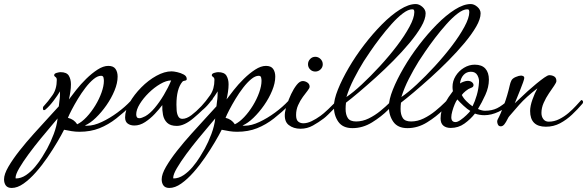

<svg xmlns="http://www.w3.org/2000/svg" viewBox="-178 -620 2905 950"><path d="M-120 310Q-140 310 -149 298Q-158 286 -158 267Q-158 242 -136.5 205Q-115 168 -81.5 125.5Q-48 83 -10.5 41.5Q27 0 60 -36Q93 -72 113 -94L116 -120Q118 -131 118.5 -146Q119 -161 119 -168Q107 -148 87 -121.5Q67 -95 47 -78Q43 -75 40 -75Q35 -75 34.5 -82Q34 -89 36 -92Q61 -119 82 -149.5Q103 -180 103 -225Q103 -235 96.5 -239Q90 -243 90 -248Q90 -256 102.5 -259.5Q115 -263 121 -263Q152 -263 162.5 -245.5Q173 -228 173 -203Q173 -185 170 -165Q167 -145 163 -128Q177 -147 199 -175Q221 -203 248.5 -230Q276 -257 304.5 -275.5Q333 -294 358 -294Q383 -294 393.5 -279Q404 -264 404 -241Q404 -209 388.5 -171.5Q373 -134 348.5 -99Q324 -64 296 -37Q268 -10 242 1Q245 2 248 2Q251 2 254 2Q286 2 325.5 -16.5Q365 -35 403 -63Q441 -91 468 -120Q473 -125 480.5 -131Q488 -137 492 -129Q492 -128 492.5 -127.5Q493 -127 493 -126Q493 -122 488 -116Q483 -110 476 -103Q437 -65 397.5 -34Q358 -3 314 14.5Q270 32 215 32Q196 32 177 29Q158 26 139 22Q127 46 105.5 82.5Q84 119 57 158.5Q30 198 -0.5 232.5Q-31 267 -61.5 288.5Q-92 310 -120 310ZM204 -5Q227 -16 250.5 -41Q274 -66 293.5 -98Q313 -130 324.5 -162.5Q336 -195 336 -220Q336 -228 334 -236.5Q332 -245 322 -245Q305 -245 285 -228.5Q265 -212 245 -186Q225 -160 207.5 -131Q190 -102 177 -77Q164 -52 158 -37Q188 -30 204 -5ZM-100 263Q-74 263 -49.5 246.5Q-25 230 -4.5 205.5Q16 181 31 156.5Q46 132 55 116Q73 83 88 43Q103 3 107 -34Q99 -24 75.5 3.5Q52 31 22 67.5Q-8 104 -36 142Q-64 180 -82.5 211.5Q-101 243 -101 260Z M697 3Q665 3 649 -12.5Q633 -28 628.5 -52Q624 -76 625 -100Q610 -80 588 -56.5Q566 -33 540 -16Q514 1 487 1Q467 1 454 -8.5Q441 -18 441 -39Q441 -74 463.5 -113Q486 -152 521 -187.5Q556 -223 596 -245Q636 -267 671 -267Q681 -267 699 -263Q717 -259 731.5 -251Q746 -243 746 -229Q746 -222 737 -221Q728 -220 724 -215Q695 -180 695 -102Q695 -92 696 -75Q697 -58 703.5 -45Q710 -32 724 -32Q745 -32 769 -50Q793 -68 817 -93.5Q841 -119 861 -140Q863 -143 865 -143Q870 -143 873.5 -137.5Q877 -132 873 -128Q849 -100 826.5 -78Q804 -56 780 -36Q734 3 697 3ZM541 -45Q564 -58 587.5 -86Q611 -114 632.5 -150Q654 -186 669 -222Q645 -222 615 -204.5Q585 -187 558 -160.5Q531 -134 513.5 -105.5Q496 -77 496 -54Q496 -35 511 -35Q522 -35 541 -45Z M660 310Q640 310 631 298Q622 286 622 267Q622 242 643.5 205Q665 168 698.5 125.5Q732 83 769.5 41.5Q807 0 840 -36Q873 -72 893 -94L896 -120Q898 -131 898.5 -146Q899 -161 899 -168Q887 -148 867 -121.5Q847 -95 827 -78Q823 -75 820 -75Q815 -75 814.5 -82Q814 -89 816 -92Q841 -119 862 -149.5Q883 -180 883 -225Q883 -235 876.5 -239Q870 -243 870 -248Q870 -256 882.5 -259.5Q895 -263 901 -263Q932 -263 942.5 -245.5Q953 -228 953 -203Q953 -185 950 -165Q947 -145 943 -128Q957 -147 979 -175Q1001 -203 1028.5 -230Q1056 -257 1084.5 -275.5Q1113 -294 1138 -294Q1163 -294 1173.5 -279Q1184 -264 1184 -241Q1184 -209 1168.5 -171.5Q1153 -134 1128.5 -99Q1104 -64 1076 -37Q1048 -10 1022 1Q1025 2 1028 2Q1031 2 1034 2Q1066 2 1105.5 -16.5Q1145 -35 1183 -63Q1221 -91 1248 -120Q1253 -125 1260.5 -131Q1268 -137 1272 -129Q1272 -128 1272.5 -127.5Q1273 -127 1273 -126Q1273 -122 1268 -116Q1263 -110 1256 -103Q1217 -65 1177.5 -34Q1138 -3 1094 14.5Q1050 32 995 32Q976 32 957 29Q938 26 919 22Q907 46 885.5 82.5Q864 119 837 158.5Q810 198 779.5 232.5Q749 267 718.5 288.5Q688 310 660 310ZM984 -5Q1007 -16 1030.5 -41Q1054 -66 1073.5 -98Q1093 -130 1104.5 -162.5Q1116 -195 1116 -220Q1116 -228 1114 -236.5Q1112 -245 1102 -245Q1085 -245 1065 -228.5Q1045 -212 1025 -186Q1005 -160 987.5 -131Q970 -102 957 -77Q944 -52 938 -37Q968 -30 984 -5ZM680 263Q706 263 730.5 246.5Q755 230 775.5 205.5Q796 181 811 156.5Q826 132 835 116Q853 83 868 43Q883 3 887 -34Q879 -24 855.5 3.5Q832 31 802 67.5Q772 104 744 142Q716 180 697.5 211.5Q679 243 679 260Z M1382 -266Q1367 -266 1356.5 -276.5Q1346 -287 1346 -302Q1346 -317 1356.5 -328Q1367 -339 1382 -339Q1397 -339 1408 -328Q1419 -317 1419 -302Q1419 -287 1408 -276.5Q1397 -266 1382 -266ZM1309 17Q1274 17 1250.5 -1.5Q1227 -20 1232 -63Q1234 -77 1242 -102.5Q1250 -128 1262.5 -154.5Q1275 -181 1290 -200Q1305 -219 1320 -219Q1332 -219 1343 -211.5Q1354 -204 1354 -191Q1354 -184 1344 -171.5Q1334 -159 1320.5 -140.5Q1307 -122 1297 -99.5Q1287 -77 1287 -51Q1287 -27 1297.5 -18.5Q1308 -10 1323 -10Q1342 -10 1364 -20.5Q1386 -31 1408 -47Q1421 -56 1446.5 -80Q1472 -104 1506 -141Q1508 -143 1510 -143Q1518 -143 1518 -132Q1518 -129 1506 -115.5Q1494 -102 1477.5 -85Q1461 -68 1446 -53.5Q1431 -39 1424 -34Q1399 -15 1370.5 1Q1342 17 1309 17Z M1566 14Q1518 14 1496 -17.5Q1474 -49 1474 -93Q1474 -127 1494 -177Q1514 -227 1547.5 -284.5Q1581 -342 1623.5 -397.5Q1666 -453 1711.5 -499Q1757 -545 1800.5 -572.5Q1844 -600 1879 -600Q1896 -600 1912 -586Q1928 -572 1928 -554Q1928 -526 1906 -488Q1884 -450 1848 -407Q1812 -364 1768.5 -320Q1725 -276 1680.5 -236Q1636 -196 1597.5 -163.5Q1559 -131 1534 -112Q1533 -104 1532.5 -96.5Q1532 -89 1532 -81Q1532 -53 1543 -36Q1554 -19 1584 -19Q1616 -19 1646.5 -34Q1677 -49 1704 -71Q1731 -93 1751.5 -113.5Q1772 -134 1784 -146Q1785 -147 1787 -147Q1791 -147 1793.5 -141.5Q1796 -136 1794 -133Q1783 -119 1767.5 -103Q1752 -87 1743 -77Q1709 -43 1663 -14.5Q1617 14 1566 14ZM1536 -140Q1569 -162 1612.5 -202.5Q1656 -243 1701.5 -292.5Q1747 -342 1785.5 -392.5Q1824 -443 1848 -487.5Q1872 -532 1872 -560Q1872 -565 1870.5 -569.5Q1869 -574 1862 -574Q1842 -574 1815 -553.5Q1788 -533 1759 -500.5Q1730 -468 1702.5 -432Q1675 -396 1654 -365Q1633 -334 1622 -317Q1596 -275 1573 -230Q1550 -185 1536 -140Z M1838 14Q1790 14 1768 -17.5Q1746 -49 1746 -93Q1746 -127 1766 -177Q1786 -227 1819.5 -284.5Q1853 -342 1895.5 -397.5Q1938 -453 1983.5 -499Q2029 -545 2072.5 -572.5Q2116 -600 2151 -600Q2168 -600 2184 -586Q2200 -572 2200 -554Q2200 -526 2178 -488Q2156 -450 2120 -407Q2084 -364 2040.5 -320Q1997 -276 1952.5 -236Q1908 -196 1869.5 -163.5Q1831 -131 1806 -112Q1805 -104 1804.5 -96.5Q1804 -89 1804 -81Q1804 -53 1815 -36Q1826 -19 1856 -19Q1888 -19 1918.5 -34Q1949 -49 1976 -71Q2003 -93 2023.5 -113.5Q2044 -134 2056 -146Q2057 -147 2059 -147Q2063 -147 2065.5 -141.5Q2068 -136 2066 -133Q2055 -119 2039.5 -103Q2024 -87 2015 -77Q1981 -43 1935 -14.5Q1889 14 1838 14ZM1808 -140Q1841 -162 1884.5 -202.5Q1928 -243 1973.5 -292.5Q2019 -342 2057.5 -392.5Q2096 -443 2120 -487.5Q2144 -532 2144 -560Q2144 -565 2142.5 -569.5Q2141 -574 2134 -574Q2114 -574 2087 -553.5Q2060 -533 2031 -500.5Q2002 -468 1974.5 -432Q1947 -396 1926 -365Q1905 -334 1894 -317Q1868 -275 1845 -230Q1822 -185 1808 -140Z M2052 13Q2029 13 2015.5 1.5Q2002 -10 2002 -34Q2002 -72 2021.5 -106.5Q2041 -141 2063 -169Q2062 -174 2061.5 -179.5Q2061 -185 2061 -190Q2061 -219 2076.5 -244Q2092 -269 2117.5 -284.5Q2143 -300 2171 -300Q2206 -300 2223.5 -280.5Q2241 -261 2241 -226Q2241 -189 2223.5 -150.5Q2206 -112 2187 -81Q2192 -78 2202.5 -75Q2213 -72 2221 -72Q2256 -72 2281.5 -84.5Q2307 -97 2342 -129Q2347 -134 2350 -134Q2354 -134 2354 -127Q2354 -119 2347 -111Q2325 -84 2289 -67Q2253 -50 2219 -50Q2207 -50 2195 -52Q2183 -54 2172 -58Q2150 -30 2120 -8.5Q2090 13 2052 13ZM2160 -94Q2172 -118 2181 -149Q2190 -180 2192 -212Q2194 -229 2184.5 -247Q2175 -265 2152 -265Q2130 -265 2115.5 -249Q2101 -233 2098 -207Q2105 -212 2116.5 -216Q2128 -220 2136 -220Q2149 -220 2157 -213.5Q2165 -207 2165 -199Q2165 -189 2152 -185Q2140 -181 2126.5 -170Q2113 -159 2107 -150Q2115 -134 2130 -119Q2145 -104 2160 -94ZM2076 -16Q2086 -16 2101 -26.5Q2116 -37 2129.5 -50Q2143 -63 2149 -71Q2135 -79 2115.5 -97Q2096 -115 2085 -128Q2079 -121 2072 -104.5Q2065 -88 2060 -70Q2055 -52 2055 -40Q2055 -16 2076 -16Z M2523 7Q2445 7 2445 -71Q2445 -95 2456.5 -127.5Q2468 -160 2481 -183Q2425 -140 2391 -101.5Q2357 -63 2342 -45Q2338 -41 2332 -28.5Q2326 -16 2318 -5.5Q2310 5 2300 5Q2290 5 2286 -3Q2282 -11 2282 -19Q2282 -24 2285 -30Q2298 -53 2315.5 -100.5Q2333 -148 2344 -197Q2346 -205 2347.5 -210Q2349 -215 2352 -221Q2357 -232 2373.5 -239Q2390 -246 2400 -246Q2405 -246 2410.5 -243.5Q2416 -241 2416 -234Q2416 -229 2410 -212Q2404 -195 2395.5 -174Q2387 -153 2379.5 -134.5Q2372 -116 2369 -109Q2377 -116 2394 -132.5Q2411 -149 2432.5 -168.5Q2454 -188 2476 -206Q2498 -224 2515 -236Q2532 -248 2540 -248Q2554 -248 2564.5 -241.5Q2575 -235 2575 -219Q2575 -212 2564 -196Q2553 -180 2538 -158Q2523 -136 2512 -111Q2501 -86 2501 -61Q2501 -43 2510.5 -30.5Q2520 -18 2537 -18Q2564 -18 2589 -30.5Q2614 -43 2635 -61Q2656 -79 2672 -96.5Q2688 -114 2697 -124Q2698 -125 2699 -125Q2701 -125 2704 -122.5Q2707 -120 2707 -115Q2707 -110 2703 -106Q2680 -79 2652.5 -53Q2625 -27 2593 -10Q2561 7 2523 7Z"/></svg>

Font: Corinthia
Style: Bold
Weight: 700
Designer: Robert E. Leuschke
Foundry: Robert E. Leuschke
Version: Version 1.013; ttfautohint (v1.8.3)